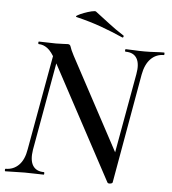

<svg xmlns="http://www.w3.org/2000/svg" viewBox="-55 -842 815 908"><g transform="rotate(5 352.0 -388.0)"><path d="M488 10 191 -543Q169 -584 149 -598.5Q129 -613 108 -613Q105 -613 105 -619Q105 -625 108 -625Q126 -625 149 -624Q172 -623 188 -623Q203 -623 221.5 -624Q240 -625 245 -625Q256 -625 259 -613.5Q262 -602 277 -573L519 -122L513 8Q512 13 501.5 14.5Q491 16 488 10ZM3 0Q0 0 0 -6Q0 -12 3 -12Q40 -12 65.5 -37.5Q91 -63 99 -113L187 -602L211 -600L124 -113Q116 -63 132 -37.5Q148 -12 185 -12Q187 -12 187 -6Q187 0 185 0Q165 0 143.5 -1Q122 -2 94 -2Q70 -2 46.5 -1Q23 0 3 0ZM513 8 496 -45 580 -512Q589 -561 573.5 -587Q558 -613 520 -613Q517 -613 517 -619Q517 -625 520 -625Q537 -625 559.5 -623.5Q582 -622 610 -622Q635 -622 658 -623.5Q681 -625 702 -625Q704 -625 704 -619Q704 -613 702 -613Q665 -613 639.5 -587Q614 -561 605 -512ZM498 -679Q446 -702 393.5 -721Q341 -740 275 -756Q267 -758 278 -764.5Q289 -771 307.5 -778Q326 -785 343 -789Q360 -793 364 -790Q396 -766 429.5 -740Q463 -714 502 -689Q506 -688 504 -682.5Q502 -677 498 -679Z"/></g></svg>

Font: Cormorant SemiBold
Style: Italic
Weight: 600
Italic angle: -10°
Designer: Christian Thalmann (Catharsis Fonts)
Foundry: Catharsis Fonts
Version: Version 4.000